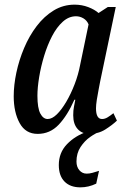

<svg xmlns="http://www.w3.org/2000/svg" viewBox="-20 -566 541 826"><path d="M142 10Q90 10 64.5 -36.5Q39 -83 39 -152Q39 -200 50.5 -254Q62 -308 84 -360Q106 -412 138 -454Q170 -496 211 -521Q252 -546 301 -546Q332 -546 359.5 -535.5Q387 -525 404 -510L444 -536H478L411 -216Q409 -204 404.5 -182Q400 -160 396.5 -137Q393 -114 393 -100Q393 -54 419 -54Q431 -54 442.5 -61Q454 -68 468 -79L483 -47Q463 -28 433 -9Q403 10 364 10Q333 10 314 -11Q295 -32 295 -70Q295 -91 298 -106Q301 -121 304 -137H300Q270 -69 232.5 -29.5Q195 10 142 10ZM185 -54Q204 -54 224.5 -74Q245 -94 265 -128Q285 -162 301 -203.5Q317 -245 325 -288L361 -461Q354 -478 339 -487Q324 -496 307 -496Q276 -496 250 -472.5Q224 -449 204 -410.5Q184 -372 170 -326Q156 -280 148.5 -234.5Q141 -189 141 -154Q141 -101 153.5 -77.5Q166 -54 185 -54ZM326 240Q282 240 257.5 215Q233 190 233 144Q233 91 268 54.5Q303 18 356 0H410Q391 7 367.5 23.5Q344 40 326.5 66.5Q309 93 309 129Q309 152 321.5 166.5Q334 181 353 181Q365 181 377.5 177.5Q390 174 406 169L394 224Q361 240 326 240Z"/></svg>

Font: Noto Serif ExtraCondensed Medium
Style: Italic
Weight: 500
Width: 2
Italic angle: -12°
Designer: Monotype Design Team
Foundry: Monotype Imaging Inc.
Version: Version 2.013; ttfautohint (v1.8.4.7-5d5b)